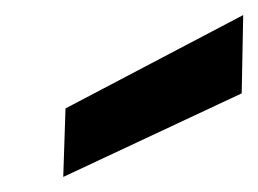

<svg xmlns="http://www.w3.org/2000/svg" viewBox="-20 -776 343 255"><path d="M64 -541 67 -632 303 -756 301 -652Z"/></svg>

Font: DM Sans 17pt
Style: Bold Italic
Weight: 700
Italic angle: -10°
Version: Version 4.004;gftools[0.9.30]